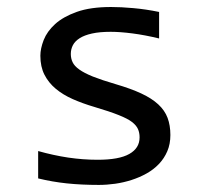

<svg xmlns="http://www.w3.org/2000/svg" viewBox="-20 -519 590 548"><path d="M466.3 -133.8C466.3 -152 463.6 -168.3 458.3 -182.6C452.9 -196.9 444 -209.8 431.6 -221.2C419.3 -232.6 403.2 -242.9 383.3 -252.2C363.4 -261.5 339 -270.3 310.1 -278.8C283.4 -286.6 261.7 -293.9 245.1 -300.5C228.5 -307.2 215.6 -313.9 206.3 -320.6C197 -327.2 190.7 -334.1 187.3 -341.3C183.8 -348.5 182.1 -356.4 182.1 -365.2C182.1 -374 184.1 -382.2 188 -389.9C191.9 -397.5 198.3 -404.2 207.3 -409.9C216.2 -415.6 227.9 -420.1 242.4 -423.3C256.9 -426.6 274.7 -428.2 295.9 -428.2C313.5 -428.2 334.2 -426.7 358.2 -423.6C382.1 -420.5 407.4 -415.7 434.1 -409.2V-484.9C408.7 -490.1 384.3 -493.7 360.8 -495.8C337.4 -498 316.1 -499 296.9 -499C257.8 -499 225.3 -494.4 199.2 -485.1C173.2 -475.8 152.5 -464.2 137.2 -450.2C121.9 -436.2 111.1 -421.1 104.7 -404.8C98.4 -388.5 95.2 -373.5 95.2 -359.9C95.2 -339 99.1 -321 106.9 -305.7C114.7 -290.4 125.5 -277 139.2 -265.6C152.8 -254.2 169 -244.4 187.7 -236.1C206.5 -227.8 226.9 -220.4 249 -213.9C278.6 -205.1 302 -197.3 319.1 -190.4C336.2 -183.6 348.8 -177 356.9 -170.7C365.1 -164.3 370.7 -157.6 373.8 -150.6C376.9 -143.6 378.4 -135.7 378.4 -127C378.4 -106.4 368.7 -90.7 349.1 -79.6C329.6 -68.5 299.5 -63 258.8 -63C230.8 -63 202.6 -65.1 174.3 -69.3C146 -73.6 117.5 -79.8 88.9 -87.9V-9.8C115.6 -3.3 142.8 1.5 170.7 4.4C198.5 7.3 229 8.8 262.2 8.8C277.5 8.8 293.1 7.6 309.1 5.4C325 3.1 340.6 -0.5 355.7 -5.4C370.8 -10.3 385.1 -16.4 398.4 -23.9C411.8 -31.4 423.5 -40.4 433.6 -51C443.7 -61.6 451.7 -73.7 457.5 -87.4C463.4 -101.1 466.3 -116.5 466.3 -133.8Z"/></svg>

Font: CodeNewRoman Nerd Font Mono
Style: Regular
Weight: 400
Monospace: yes
Designer: Sam Radian
Foundry: Code New Roman
Version: Version 2.00 November 29, 2014;Nerd Fonts 3.2.1